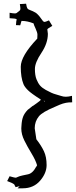

<svg xmlns="http://www.w3.org/2000/svg" viewBox="-20 -832 409 1034"><path d="M234.9 -673.8 237.8 -649.9Q237.8 -599.1 202.9 -547.1Q168 -495.1 168 -460.7Q168 -426.3 176.5 -405Q185.1 -383.8 195.8 -371.3Q206.5 -358.9 226.6 -347.7Q260.3 -329.1 277.8 -324.7Q296.9 -319.8 308.8 -315.4Q320.8 -311 334.7 -311Q348.6 -311 367.7 -315.9L368.7 -280.8Q335.4 -282.2 301.8 -268.1L275.9 -256.8Q208 -228.5 189.5 -205.6Q167 -178.2 167 -141.1Q167 -139.2 175.8 -82Q202.1 -48.3 216.6 -17.6Q231 13.2 231 56.9Q231 100.6 195.8 141.4Q160.6 182.1 102.5 182.1H74.7L85.9 170.9L64 175.8L56.6 161.1Q46.4 152.8 18.6 143.1L31.7 117.2Q59.1 125 63.5 125Q67.9 125 75.9 120.8Q84 116.7 101.8 112.8Q119.6 108.9 129.9 106.9Q155.8 102.1 174.8 65.9V66.9L179.7 58.1Q171.9 30.8 149.9 -5.4Q127.9 -41.5 111.3 -75Q94.7 -108.4 94.7 -140.1L95.7 -155.8Q97.2 -184.1 104.2 -202.9Q111.3 -221.7 128.9 -240.2L156.7 -262.2V-261.2Q165 -267.6 176.8 -275.4Q199.7 -291 199.7 -295.9Q147.5 -329.1 129.9 -346.7Q112.3 -364.3 106.4 -378.9Q91.8 -414.6 91.8 -472.4Q91.8 -530.3 180.7 -624L181.6 -645Q181.6 -656.7 171.9 -677.5Q162.1 -698.2 160.6 -706.1Q127 -719.2 99.6 -719.2H95.7Q94.7 -717.8 88.9 -695.8L65.9 -696.8L67.9 -719.2Q69.8 -723.1 69.8 -728Q64.9 -732.9 31.7 -733.9V-763.2Q50.8 -759.8 59.3 -759.8Q67.9 -759.8 69.8 -762.2L82.5 -772Q89.8 -776.9 89.8 -784.9Q89.8 -793 86.9 -810.1L120.6 -812Q123.5 -793.5 127 -787.6Q130.4 -781.7 139.2 -778.8Q147.9 -775.9 157 -771.5Q166 -767.1 171.4 -763.9Q176.8 -760.7 183.1 -754.2Q189.5 -747.6 191.9 -744.6Q198.2 -736.8 210.9 -719.2H210Q216.3 -713.9 220.2 -713.9Q224.1 -713.9 243.7 -722.2L261.7 -692.9Q234.9 -677.2 234.9 -673.8ZM222.7 -285.2 215.8 -291 218.8 -285.2Z"/></svg>

Font: Eater
Style: Regular
Weight: 400
Version: Version 001.002